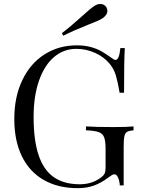

<svg xmlns="http://www.w3.org/2000/svg" viewBox="-20 -956 743 990"><path d="M54.2 0ZM555.7 -657.2Q568.4 -647 575.7 -647Q594.7 -647 600.6 -708H623.5Q619.6 -643.1 619.6 -478H596.7Q587.9 -531.7 577.6 -566.2Q567.4 -600.6 546.4 -626Q517.1 -662.1 470.7 -683.1Q424.3 -704.1 373.5 -704.1Q307.6 -704.1 257.8 -661.1Q208 -618.2 180.7 -538.8Q153.3 -459.5 153.3 -353Q153.3 -232.9 179 -156.2Q204.6 -79.6 257.1 -42.7Q309.6 -5.9 391.6 -5.9Q451.7 -5.9 495.6 -37.1Q513.7 -49.3 519 -60.5Q524.4 -71.8 524.4 -91.8V-188Q524.4 -229.5 516.6 -248.8Q508.8 -268.1 488.3 -275.1Q467.8 -282.2 423.3 -284.2V-304.2Q472.7 -300.8 564.5 -300.8Q634.8 -300.8 668.5 -304.2V-284.2Q645 -282.2 635 -276.1Q625 -270 621.3 -253.4Q617.7 -236.8 617.7 -198.2V0H597.7Q596.7 -20.5 589.4 -38.8Q582 -57.1 570.3 -57.1Q564 -57.1 558.1 -54Q552.2 -50.8 537.6 -40Q502.4 -13.2 465.1 0.5Q427.7 14.2 381.3 14.2Q278.8 14.2 205.1 -28.3Q131.3 -70.8 92.5 -150.9Q53.7 -231 53.7 -341.8Q53.7 -456.5 95 -542.7Q136.2 -628.9 209.5 -675.5Q282.7 -722.2 375.5 -722.2Q416 -722.2 447.5 -713.6Q479 -705.1 502.2 -691.9Q525.4 -678.7 555.7 -657.2ZM497.6 -935.5Q517.1 -935.5 528.3 -918.9Q533.7 -909.7 533.7 -900.4Q533.7 -878.4 507.3 -860.8Q485.4 -847.7 436 -829.1Q357.9 -797.9 306.2 -772L299.3 -785.2Q343.8 -818.8 405.8 -875Q447.3 -913.1 467.3 -925.8Q482.4 -935.5 497.6 -935.5Z"/></svg>

Font: Playfair Display SC
Style: Regular
Weight: 400
Designer: Claus Eggers Sørensen
Foundry: Claus Eggers Sørensen
Version: Version 1.004;PS 001.004;hotconv 1.0.70;makeotf.lib2.5.58329